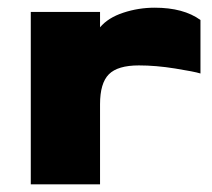

<svg xmlns="http://www.w3.org/2000/svg" viewBox="-20 -479 551 499"><path d="M240 -448V-408Q261 -433 300.5 -446Q340 -459 382 -459Q457 -459 501 -427V-288Q485 -293 435 -301Q385 -309 341 -309Q286 -309 263 -286Q240 -263 240 -208V0H60V-448Z"/></svg>

Font: Dashboard
Style: Regular
Weight: 400
Designer: jaiki
Version: Version 1.000